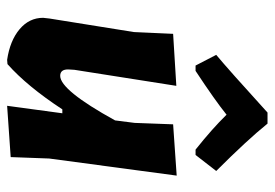

<svg xmlns="http://www.w3.org/2000/svg" viewBox="-136 -631 771 539"><g transform="rotate(90 249.5 -361.5)"><path d="M164 -525 134 -583Q175 -617 296 -727H327Q373 -670 460 -583L415 -525H400Q341 -572 302 -612Q261 -579 179 -525ZM221 -471 176 -185 175 -169Q174 -145 193 -145Q233 -145 318 -299L325 -354L329 -462L473 -472L425 -114L421 -6L277 4L298 -151H287Q222 -52 160 3L148 4Q94 -4 62 -31Q30 -58 30 -97L32 -115L70 -352L75 -462Z"/></g></svg>

Font: Alegreya Sans SC ExtraBold
Style: Italic
Weight: 800
Italic angle: -7°
Designer: Juan Pablo del Peral
Foundry: Huerta Tipografica
Version: Version 2.007